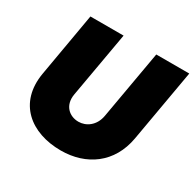

<svg xmlns="http://www.w3.org/2000/svg" viewBox="-156 -867 1066 1053"><g transform="rotate(30 376.5 -341.0)"><path d="M353 18C514 18 643 -72 673 -243L753 -700H544L468 -267C456 -200 406 -167 358 -167C300 -167 251 -210 264 -285L337 -700H127L57 -297C22 -93 164 18 353 18Z"/></g></svg>

Font: Fixel Display Black
Style: Italic
Weight: 900
Italic angle: -10°
Designer: AlfaBravo + MacPaw
Foundry: Kyrylo Tkachov, Marchela Mozhyna, Serhii Makarenko, Maria Weinstein, Zakhar Kryvoshyya
Version: Version 1.210;Glyphs 3.2 (3217)